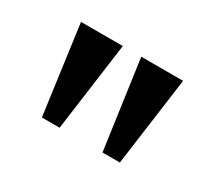

<svg xmlns="http://www.w3.org/2000/svg" viewBox="-63 -823 522 469"><g transform="rotate(30 197.5 -589.0)"><path d="M87 -464H137L171 -714H53ZM258 -464H307L341 -714H223Z"/></g></svg>

Font: Noto Serif Hebrew ExtraCondensed SemiBold
Style: Regular
Weight: 600
Width: 2
Designer: Monotype Design Team
Foundry: Monotype Imaging Inc.
Version: Version 2.004